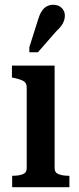

<svg xmlns="http://www.w3.org/2000/svg" viewBox="-20 -785 330 805"><path d="M209 -510V-80Q209 -61 226 -54.5Q243 -48 270 -48H271V0H31V-48H32Q59 -48 75.5 -54.5Q92 -61 92 -80V-418Q92 -437 79.5 -444.5Q67 -452 40 -458L30 -460V-510ZM140 -704Q146 -724 154.5 -737.5Q163 -751 175.5 -758Q188 -765 203 -765Q225 -765 238.5 -752Q252 -739 252 -719Q252 -708 248 -697Q244 -686 236 -675.5Q228 -665 216 -654L139 -566H103V-587Z"/></svg>

Font: Roboto Serif 28pt Condensed Medium
Style: Regular
Weight: 500
Width: 3
Designer: Greg Gazdowicz
Foundry: Commercial Type
Version: Version 1.008